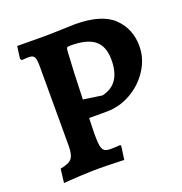

<svg xmlns="http://www.w3.org/2000/svg" viewBox="-120 -750 816 863"><g transform="rotate(-20 288.0 -319.0)"><path d="M49 -58Q90 -65 104 -82Q118 -99 118 -142V-524Q118 -556 111.5 -567Q105 -578 86 -578Q74 -578 52 -576L46 -584L54 -643L180 -642Q213 -642 330 -646Q458 -646 514 -592Q570 -538 570 -455Q570 -396 536.5 -343.5Q503 -291 448 -259.5Q393 -228 331 -228H247L245 -152Q245 -113 248.5 -95Q252 -77 261.5 -70.5Q271 -64 292 -64Q308 -64 337 -66L340 -61L331 3Q242 0 207 0Q173 0 116.5 3Q60 6 41 8ZM431 -440Q431 -504 395 -533.5Q359 -563 281 -563Q267 -563 263.5 -560.5Q260 -558 259 -546Q253 -456 249 -316L338 -303Q431 -323 431 -440Z"/></g></svg>

Font: Alegreya
Style: Bold
Weight: 700
Designer: Juan Pablo del Peral
Foundry: Huerta Tipografica
Version: Version 2.008; ttfautohint (v1.8)